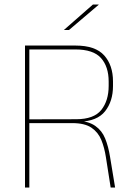

<svg xmlns="http://www.w3.org/2000/svg" viewBox="-20 -844 594 864"><path d="M478 0 456.5 -137Q450 -179.5 436 -214Q422 -248.5 391.8 -269.2Q361.5 -290 305 -290H104.5V-307L322.5 -307.5Q402.5 -307.5 435.8 -349.2Q469 -391 469 -457.5V-477Q469 -544 434.5 -582.8Q400 -621.5 319 -621.5H101.5V-639H320Q409 -639 448.8 -594.8Q488.5 -550.5 488.5 -477.5V-457Q488.5 -388.5 453 -343.5Q417.5 -298.5 336 -296L335 -297L324.5 -302Q379 -298.5 409 -277.2Q439 -256 453.2 -220.8Q467.5 -185.5 475 -139.5L498 0ZM92.5 0V-639H112V-304V-295.5V0ZM398 -823.5H424V-822.5L290.5 -709H268V-709.5Z"/></svg>

Font: Anek Latin Thin
Style: Regular
Weight: 250
Designer: Yesha Goshar
Foundry: Ek Type
Version: Version 1.003